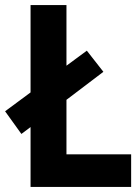

<svg xmlns="http://www.w3.org/2000/svg" viewBox="-30 -734 550 754"><path d="M485 0V-128H231V-342L376 -452L311 -535L231 -476V-714H90V-371L-10 -297L54 -208L90 -235V0Z"/></svg>

Font: Noto Sans Mono UI Condensed ExtraBold
Style: Regular
Weight: 800
Width: 3
Designer: Monotype Design team
Foundry: Monotype Imaging Inc.
Version: 1.000